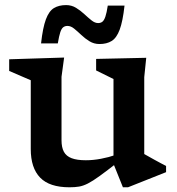

<svg xmlns="http://www.w3.org/2000/svg" viewBox="-20 -744 712 774"><path d="M228 -178.5Q228 -150 237.5 -132.2Q247 -114.5 268.8 -106.2Q290.5 -98 326 -98Q355.5 -98 387.2 -104Q419 -110 446 -119.5L455 -90Q410 -55 381.8 -34.5Q353.5 -14 334.2 -4.2Q315 5.5 298.5 8.2Q282 11 260 11Q179.5 11 141.8 -28Q104 -67 104 -143V-420.5L17 -458V-505L238.5 -512L228 -434.5ZM475.5 11 437.5 -83.5V-425.5L367.5 -460V-506.5L569.5 -511L561.5 -433V-123Q566 -120.5 577.2 -114.2Q588.5 -108 602.2 -100.2Q616 -92.5 628.8 -85.8Q641.5 -79 649.5 -75V-50L496 11ZM482 -721.5Q475 -658 462.5 -624.5Q450 -591 430.2 -578.8Q410.5 -566.5 381 -566.5Q359 -566.5 341 -577.5Q323 -588.5 307.8 -603Q292.5 -617.5 279 -628.5Q265.5 -639.5 252 -639.5Q242 -639.5 235 -634.2Q228 -629 223 -614Q218 -599 213 -569H145.5Q152.5 -632.5 165 -666Q177.5 -699.5 197.5 -711.5Q217.5 -723.5 246.5 -723.5Q268.5 -723.5 286.5 -712.5Q304.5 -701.5 319.8 -687.2Q335 -673 348.8 -662Q362.5 -651 375.5 -651Q385.5 -651 392.5 -656.2Q399.5 -661.5 404.8 -676.8Q410 -692 414.5 -721.5Z"/></svg>

Font: Newsreader 7pt Medium
Style: Regular
Weight: 500
Designer: Hugues Gentile
Foundry: Production Type
Version: Version 1.003